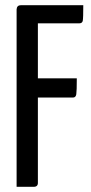

<svg xmlns="http://www.w3.org/2000/svg" viewBox="-20 -720 352 740"><path d="M61 -700H301Q301 -650 299 -640Q297 -630 285 -630H126V-418H276Q276 -369 274 -356.5Q272 -344 261 -344H126V-17Q127 0 110 0H44V-684Q45 -700 61 -700Z"/></svg>

Font: Yanone Kaffeesatz
Style: Regular
Weight: 400
Designer: Yanone (Cyrillic: Daniel Pouzeot)
Foundry: Yanone
Version: Version 1.003;PS 001.003;hotconv 1.0.88;makeotf.lib2.5.64775